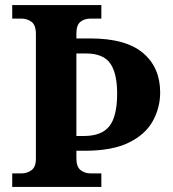

<svg xmlns="http://www.w3.org/2000/svg" viewBox="-20 -734 678 754"><path d="M28 0V-53H64Q86 -53 103.5 -65.5Q121 -78 121 -111V-600Q121 -636 103.5 -648.5Q86 -661 64 -661H28V-714H378V-661H336Q312 -661 296 -648.5Q280 -636 280 -602V-583H335Q474 -583 541.5 -526Q609 -469 609 -371Q609 -311 580 -258.5Q551 -206 486 -174Q421 -142 313 -142H280V-112Q280 -79 296.5 -66Q313 -53 336 -53H378V0ZM310 -200Q379 -200 409.5 -238.5Q440 -277 440 -367Q440 -447 412.5 -485.5Q385 -524 318 -524H280V-200Z"/></svg>

Font: Noto Serif Myanmar
Style: Bold
Weight: 700
Designer: Ben Mitchell and the Monotype Design Team
Foundry: Monotype Imaging Inc.
Version: Version 2.106; ttfautohint (v1.8.4.7-5d5b)